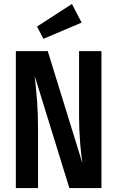

<svg xmlns="http://www.w3.org/2000/svg" viewBox="-20 -949 592 969"><path d="M492 0H330L155 -566Q163 -494 167.5 -433.5Q172 -373 172 -290V0H60V-691H221L396 -125Q390 -161 384.5 -227Q379 -293 379 -361V-691H492ZM343 -929 392 -835 199 -753 167 -815Z"/></svg>

Font: Fira Sans Extra Condensed Medium
Style: Regular
Weight: 500
Width: 1
Designer: Carrois Corporate & Edenspiekermann AG
Foundry: Carrois Corporate GbR & Edenspiekermann AG
Version: Version 4.203